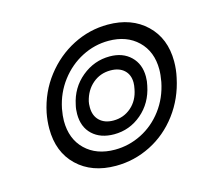

<svg xmlns="http://www.w3.org/2000/svg" viewBox="-81 -617 824 726"><g transform="rotate(-15 331.0 -254.0)"><path d="M81 -193Q81 -223 87 -254Q103 -331 149 -390.5Q195 -450 259.5 -483Q324 -516 396 -516Q489 -516 546 -461.5Q603 -407 603 -317Q603 -285 596 -254Q580 -177 535 -117Q490 -57 425.5 -24.5Q361 8 289 8Q195 8 138 -46.5Q81 -101 81 -193ZM536 -254Q541 -282 541 -302Q541 -372 497.5 -414Q454 -456 383 -456Q328 -456 278.5 -430.5Q229 -405 194 -359Q159 -313 147 -254Q142 -226 142 -207Q142 -136 185.5 -94Q229 -52 301 -52Q356 -52 405.5 -77Q455 -102 489.5 -148Q524 -194 536 -254ZM197 -219Q197 -238 201 -254Q214 -318 262.5 -358Q311 -398 372 -398Q423 -398 454 -368Q485 -338 485 -289Q485 -270 481 -254Q468 -189 421 -149Q374 -109 313 -109Q260 -109 228.5 -138.5Q197 -168 197 -219ZM431 -254Q434 -268 434 -279Q434 -310 414.5 -328Q395 -346 361 -346Q321 -346 291.5 -321Q262 -296 252 -254Q250 -246 250 -231Q250 -198 270 -179Q290 -160 324 -160Q364 -160 393.5 -185.5Q423 -211 431 -254Z"/></g></svg>

Font: Taviraj SemiBold
Style: Italic
Weight: 600
Italic angle: -12°
Designer: Katatrad Team
Foundry: CadsonDemak
Version: Version 1.001